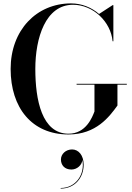

<svg xmlns="http://www.w3.org/2000/svg" viewBox="-20 -780 776 1128"><path d="M430 -287.5V-282.5H535V-125C522.5 -93 486.5 5.5 382.5 5.5C226 5.5 187.5 -193 187.5 -375C187.5 -557 247.5 -752 409 -752C526.5 -752 631 -653 641.5 -537.5H646V-750H642L562 -698C517.5 -736.5 460 -760 397.5 -760C194.5 -760 42.5 -603 42.5 -375C42.5 -147 167 10 382.5 10C545.5 10 622.5 -94.5 670 -160V-282.5H725V-287.5ZM338 157C338 189.5 359 216 399.5 216C434 216 462 188.5 464 159.5C480 245.5 424.5 324.5 336.5 324.5V328C421.5 328 471.5 261.5 471.5 188C471.5 131.5 441 98 403.5 98C367 98 338 124.5 338 157Z"/></svg>

Font: Bodoni* 36pt Medium
Style: Regular
Weight: 500
Version: Version 2.3